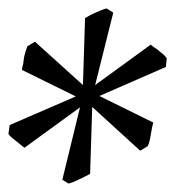

<svg xmlns="http://www.w3.org/2000/svg" viewBox="-23 -782 416 456"><path d="M203 -580 246 -752 230 -762C227 -761 223 -760 218 -758L204 -752C194 -748 184 -742 179 -739L174 -580L60 -683L42 -672C39 -664 36 -655 34 -645L32 -630C30 -624 30 -620 29 -616L157 -553L0 -485L-3 -464C0 -459 6 -454 14 -448L35 -431L167 -527L125 -355L140 -346C143 -347 147 -348 152 -350L165 -356C173 -360 184 -365 191 -369L196 -528L310 -424L328 -435C335 -450 335 -469 341 -491L213 -554L371 -623L373 -643C372 -646 369 -648 366 -652L356 -660C347 -668 341 -670 335 -676Z"/></svg>

Font: Temporarium
Style: Italic
Weight: 400
Italic angle: -7°
Version: Version 1.1